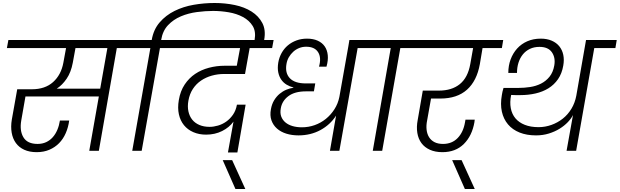

<svg xmlns="http://www.w3.org/2000/svg" viewBox="-20 -1007 4138 1282"><path d="M466 -588Q454 -524 425 -481.5Q396 -439 359 -415H649L697 -686H484ZM36 -740H911L901 -686H760L640 0H576L640 -363H150L122 -203Q110 -134 136.5 -90Q163 -46 231 -46Q263 -46 288.5 -58Q314 -70 332.5 -91Q351 -112 363 -140.5Q375 -169 380 -202H442Q436 -157 419 -118Q402 -79 374.5 -51Q347 -23 309.5 -7Q272 9 225 9Q177 9 142 -7Q107 -23 86 -52Q65 -81 58 -121Q51 -161 59 -209L95 -411H193Q281 -411 334.5 -459Q388 -507 403 -588L421 -686H26Z M926 0H863L984 -686H843L853 -740H993Q1005 -810 1046 -857.5Q1087 -905 1145.5 -934Q1204 -963 1273.5 -975Q1343 -987 1413 -987Q1483 -987 1547.5 -973.5Q1612 -960 1659.5 -930Q1707 -900 1731.5 -853.5Q1756 -807 1744 -741L1741 -724H1678L1680 -740Q1690 -797 1667 -834Q1644 -871 1602 -893.5Q1560 -916 1507 -925Q1454 -934 1403 -934Q1352 -934 1295 -926.5Q1238 -919 1188 -898Q1138 -877 1102 -839Q1066 -801 1056 -740H1198L1188 -686H1048Z M1141 -740H1807L1797 -686H1647L1616 -513H1476Q1434 -513 1394.5 -502Q1355 -491 1322.5 -469Q1290 -447 1268 -413.5Q1246 -380 1238 -335Q1231 -296 1238 -263.5Q1245 -231 1263.5 -208Q1282 -185 1311.5 -172.5Q1341 -160 1380 -160Q1406 -160 1435.5 -168.5Q1465 -177 1490.5 -195Q1516 -213 1535.5 -241Q1555 -269 1562 -308H1620L1565 11H1502L1539 -195Q1511 -156 1463 -132Q1415 -108 1356 -108Q1309 -108 1271 -124.5Q1233 -141 1208.5 -171Q1184 -201 1174.5 -243.5Q1165 -286 1174 -339Q1184 -399 1213 -442.5Q1242 -486 1283 -513.5Q1324 -541 1375 -554.5Q1426 -568 1480 -568H1561L1583 -686H1131Z M1467 62H1530L1618 255H1552Z M1973 -103Q1929 -103 1892 -114.5Q1855 -126 1829.5 -148.5Q1804 -171 1792.5 -203.5Q1781 -236 1789 -278Q1795 -312 1810.5 -337.5Q1826 -363 1847 -380.5Q1868 -398 1892 -408Q1916 -418 1939 -421V-423Q1915 -429 1894 -441.5Q1873 -454 1858.5 -474.5Q1844 -495 1838 -523.5Q1832 -552 1838 -589Q1844 -624 1860.5 -653.5Q1877 -683 1902 -704Q1927 -725 1959.5 -737Q1992 -749 2030 -749Q2071 -749 2101 -735.5Q2131 -722 2148 -697.5Q2165 -673 2168.5 -638.5Q2172 -604 2160 -562H2110Q2127 -622 2104 -658.5Q2081 -695 2024 -695Q1999 -695 1977 -686Q1955 -677 1938 -661.5Q1921 -646 1909 -625.5Q1897 -605 1893 -581Q1882 -520 1915 -485Q1948 -450 2022 -450H2085L2076 -397H2023Q1948 -397 1905.5 -365Q1863 -333 1855 -284Q1849 -252 1858 -228.5Q1867 -205 1886.5 -189Q1906 -173 1934 -165Q1962 -157 1996 -157Q2040 -157 2081 -171.5Q2122 -186 2155.5 -213Q2189 -240 2213 -277.5Q2237 -315 2246 -360L2306 -698L2313 -740H2516L2507 -686H2368L2246 0H2183L2224 -235Q2185 -174 2119.5 -138.5Q2054 -103 1973 -103Z M2589 -686H2448L2458 -740H2803L2793 -686H2653L2532 0H2469Z M2746 -740H3340L3331 -686H3202L3184 -579Q3164 -467 3098 -408Q3032 -349 2920 -349H2858L2832 -203Q2825 -169 2828.5 -140Q2832 -111 2845.5 -90Q2859 -69 2882 -57.5Q2905 -46 2938 -46Q2998 -46 3036 -85.5Q3074 -125 3085 -191L3088 -208H3150Q3149 -203 3148.5 -199Q3148 -195 3148 -192Q3132 -100 3077 -45.5Q3022 9 2934 9Q2886 9 2850.5 -7Q2815 -23 2794 -51.5Q2773 -80 2766.5 -119.5Q2760 -159 2769 -206L2803 -402H2910Q2997 -402 3050.5 -445.5Q3104 -489 3120 -579L3139 -686H2736Z M2999 62H3062L3150 255H3084Z M3806 -239Q3794 -215 3771 -191Q3748 -167 3716.5 -147.5Q3685 -128 3645 -115.5Q3605 -103 3559 -103Q3497 -103 3449.5 -122Q3402 -141 3372 -176.5Q3342 -212 3331 -261.5Q3320 -311 3331 -373Q3334 -394 3342 -420H3443Q3481 -420 3520 -426Q3559 -432 3592 -448.5Q3625 -465 3649 -494.5Q3673 -524 3681 -570Q3690 -622 3665 -658Q3640 -694 3582 -694Q3546 -694 3518 -680.5Q3490 -667 3471 -643.5Q3452 -620 3442 -588.5Q3432 -557 3432 -520H3374Q3374 -569 3389.5 -610.5Q3405 -652 3433 -683Q3461 -714 3501 -731.5Q3541 -749 3591 -749Q3632 -749 3663.5 -735.5Q3695 -722 3714.5 -698Q3734 -674 3741 -641Q3748 -608 3741 -569Q3732 -516 3706 -478.5Q3680 -441 3642 -417.5Q3604 -394 3556 -383Q3508 -372 3456 -372Q3436 -372 3420.5 -372Q3405 -372 3393 -373Q3383 -325 3390.5 -285Q3398 -245 3421.5 -217Q3445 -189 3484 -173.5Q3523 -158 3576 -158Q3620 -158 3662 -173Q3704 -188 3738 -215Q3772 -242 3795.5 -281Q3819 -320 3828 -368L3893 -740H4098L4089 -686H3948L3827 0H3763Z"/></svg>

Font: SVN-Poppins Light
Style: Italic
Weight: 300
Italic angle: -10°
Designer: Ninad Kale (Devanagari), Jonny Pinhorn (Latin)
Foundry: Indian Type Foundry
Version: Version 3.002 2017; ttfautohint (v1.8.3)